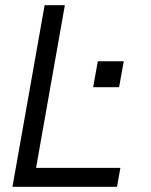

<svg xmlns="http://www.w3.org/2000/svg" viewBox="-20 -720 583 740"><path d="M339 -384H439L457 -484H357ZM28 0H431L444 -73H119L230 -700H152Z"/></svg>

Font: Uncut Sans
Style: Italic
Weight: 400
Italic angle: -10°
Designer: Kasper Nordkvist
Foundry: Uncut Type
Version: Version 1.111;FEAKit 1.0